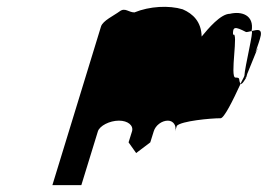

<svg xmlns="http://www.w3.org/2000/svg" viewBox="-20 -725 777 557"><path d="M132 -188H216L264 -344C269 -360 298 -375 325 -375C351 -375 368 -361 363 -344L353 -312L375 -281L416 -312L426 -344C431 -361 449 -375 467 -375C483 -375 493 -360 488 -344L493 -360C506 -374 591 -382 620 -382C630 -382 655 -432 678 -482C670 -494 680 -500 663 -500C646 -500 673 -637 656 -624C655 -648 661 -649 694 -632C699 -632 705 -634 710 -635C718 -682 680 -693 647 -685C620 -685 584 -642 565 -619C564 -662 540 -685 510 -698C470 -710 414 -707 370 -689C353 -689 343 -704 327 -692C311 -680 278 -665 273 -648ZM710 -634V-635C727 -639 744 -644 734 -612C734 -612 729 -595 721 -573C727 -585 729 -589 726 -580C729 -591 713 -548 699 -515C696 -509 696 -504 694 -500H693L692 -498L694 -499C691 -494 689 -491 688 -490C684 -483 679 -480 678 -482C681 -490 686 -497 689 -505C690 -530 717 -639 710 -634ZM694 -500V-499Z"/></svg>

Font: bitstorm
Style: suextobl
Weight: 400
Version: Version 0.2